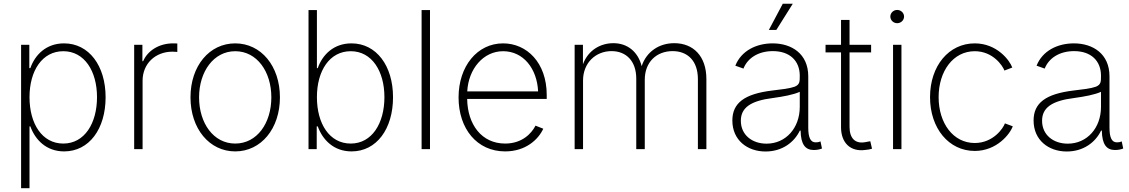

<svg xmlns="http://www.w3.org/2000/svg" viewBox="-20 -780 5906 1004"><path d="M90.3 204.1H134.3V-119.1H138.7C164.1 -48.8 222.2 11.7 315.4 11.7C446.3 11.7 532.2 -106 532.2 -271.5C532.2 -436 445.3 -553.2 314.9 -553.2C221.7 -553.2 163.1 -493.7 138.7 -423.8H133.3V-545.9H90.3ZM311 -29.3C200.2 -29.3 134.3 -132.8 134.3 -272C134.3 -410.2 200.7 -512.2 311 -512.2C421.9 -512.2 487.3 -407.7 487.3 -272C487.3 -134.8 421.9 -29.3 311 -29.3Z M681.6 0H725.6V-357.9C725.6 -446.3 791.5 -509.8 881.8 -509.8C893.6 -509.8 903.3 -508.3 907.2 -508.3V-552.7L884.8 -553.2C813 -553.2 752.4 -516.1 728.5 -460H724.6V-545.9H681.6Z M1210 11.7C1345.2 11.7 1443.8 -107.4 1443.8 -271C1443.8 -434.6 1345.2 -553.2 1210 -553.2C1074.7 -553.2 976.1 -435.1 976.1 -271C976.1 -107.4 1074.7 11.7 1210 11.7ZM1210 -29.3C1096.2 -29.3 1021 -136.2 1021 -271C1021 -405.3 1097.2 -512.2 1210 -512.2C1323.7 -512.2 1398.9 -405.3 1398.9 -271C1398.9 -136.2 1324.2 -29.3 1210 -29.3Z M1818.4 11.7C1949.2 11.7 2035.2 -106 2035.2 -271.5C2035.2 -436 1948.2 -553.2 1817.9 -553.2C1724.6 -553.2 1666 -493.7 1641.6 -423.8H1637.2V-727.5H1593.3V0H1636.2V-119.1H1641.6C1667 -48.8 1725.1 11.7 1818.4 11.7ZM1814 -29.3C1703.1 -29.3 1637.2 -132.8 1637.2 -272C1637.2 -410.2 1703.6 -512.2 1814 -512.2C1924.8 -512.2 1990.2 -407.7 1990.2 -272C1990.2 -134.8 1924.8 -29.3 1814 -29.3Z M2228.5 -727.5H2184.6V0H2228.5Z M2621.6 11.7C2730 11.7 2795.9 -51.8 2820.8 -106.9L2780.3 -123C2759.8 -82.5 2710.4 -29.3 2621.6 -29.3C2498.5 -29.3 2424.8 -128.9 2422.9 -262.7H2838.9V-283.2C2838.9 -452.6 2734.4 -553.2 2610.8 -553.2C2475.1 -553.2 2377.9 -433.1 2377.9 -270.5C2377.9 -107.4 2473.6 11.7 2621.6 11.7ZM2423.3 -302.2C2429.7 -420.4 2507.8 -512.2 2610.8 -512.2C2716.8 -512.2 2788.1 -421.4 2793.9 -302.2Z M2984.9 0H3028.8V-358.9C3028.8 -451.7 3095.2 -512.7 3177.7 -512.7C3255.4 -512.7 3307.1 -459.5 3307.1 -369.1V0H3351.6V-362.8C3351.6 -456.1 3413.6 -512.7 3497.1 -512.7C3575.2 -512.7 3629.4 -462.4 3629.4 -366.2V0H3673.8V-366.7C3673.8 -486.3 3605.5 -554.2 3505.9 -554.2C3426.3 -554.2 3360.4 -509.8 3335.4 -434.1C3316.4 -509.3 3261.2 -554.2 3187.5 -554.2C3122.6 -554.2 3056.2 -520 3028.3 -443.8V-545.9H2984.9Z M3982.9 12.2C4070.8 12.2 4133.3 -36.1 4162.6 -97.2H4166.5C4167.5 -24.4 4191.4 4.4 4235.4 4.4C4253.9 4.4 4266.6 1 4278.3 -3.4L4270.5 -40.5C4260.3 -36.6 4256.3 -35.6 4245.1 -35.6C4218.3 -35.6 4206.5 -61 4206.5 -112.3V-380.9C4206.5 -499.5 4118.7 -553.2 4020.5 -553.2C3935.5 -553.2 3856.4 -515.1 3825.2 -436.5L3867.7 -421.4C3888.7 -475.1 3943.8 -512.7 4021.5 -512.7C4108.9 -512.7 4162.1 -462.9 4162.1 -383.8C4162.1 -352.5 4162.1 -337.9 4135.7 -326.7C4108.4 -316.9 4067.4 -312.5 4018.1 -306.6C3872.6 -289.1 3809.6 -241.2 3809.6 -149.9C3809.6 -46.4 3888.7 12.2 3982.9 12.2ZM3988.3 -28.8C3912.1 -28.8 3854 -75.2 3854 -148.4C3854 -215.8 3903.3 -252.9 4022.5 -267.6C4075.7 -274.9 4128.9 -284.7 4162.1 -299.8V-221.2C4162.1 -110.8 4089.4 -28.8 3988.3 -28.8ZM4000.5 -623.5H4039.6L4125.5 -760.3H4073.2Z M4377.9 -675.8V-545.9H4296.9V-505.9H4377.9V-114.3C4377.9 -34.2 4426.3 15.6 4506.3 3.9C4517.6 2.9 4530.3 1 4540 -2.4L4530.8 -41.5C4522 -39.6 4511.7 -37.6 4504.4 -36.6C4451.7 -26.9 4422.4 -57.1 4422.4 -116.7V-505.9H4535.2V-545.9H4422.4V-675.8Z M4649.9 0H4693.8V-545.9H4649.9ZM4671.4 -658.7C4691.4 -658.7 4707.5 -674.3 4707.5 -693.4C4707.5 -712.4 4691.4 -728 4671.4 -728C4651.9 -728 4635.7 -712.4 4635.7 -693.4C4635.7 -674.3 4651.9 -658.7 4671.4 -658.7Z M5077.1 9.3C5193.8 9.3 5262.7 -81.1 5275.9 -119.6L5234.9 -134.8C5226.1 -109.4 5173.8 -32.2 5077.1 -32.2C4964.4 -32.2 4888.2 -135.7 4888.2 -272C4888.2 -408.2 4964.4 -512.2 5077.1 -512.2C5172.9 -512.2 5223.1 -436 5232.4 -411.1L5273.4 -426.8C5259.8 -464.4 5193.4 -553.2 5077.1 -553.2C4941.9 -553.2 4843.3 -436 4843.3 -272C4843.3 -108.4 4941.9 9.3 5077.1 9.3Z M5558.1 12.2C5646 12.2 5708.5 -36.1 5737.8 -97.2H5741.7C5742.7 -24.4 5766.6 4.4 5810.5 4.4C5829.1 4.4 5841.8 1 5853.5 -3.4L5845.7 -40.5C5835.4 -36.6 5831.5 -35.6 5820.3 -35.6C5793.5 -35.6 5781.7 -61 5781.7 -112.3V-380.9C5781.7 -499.5 5693.8 -553.2 5595.7 -553.2C5510.7 -553.2 5431.6 -515.1 5400.4 -436.5L5442.9 -421.4C5463.9 -475.1 5519 -512.7 5596.7 -512.7C5684.1 -512.7 5737.3 -462.9 5737.3 -383.8C5737.3 -352.5 5737.3 -337.9 5710.9 -326.7C5683.6 -316.9 5642.6 -312.5 5593.3 -306.6C5447.8 -289.1 5384.8 -241.2 5384.8 -149.9C5384.8 -46.4 5463.9 12.2 5558.1 12.2ZM5563.5 -28.8C5487.3 -28.8 5429.2 -75.2 5429.2 -148.4C5429.2 -215.8 5478.5 -252.9 5597.7 -267.6C5650.9 -274.9 5704.1 -284.7 5737.3 -299.8V-221.2C5737.3 -110.8 5664.6 -28.8 5563.5 -28.8Z"/></svg>

Font: Raveo ExtraLight
Style: Regular
Weight: 200
Designer: Jakub Foglar, Rasmus Andersson (Inter)
Foundry: Jakubfoglar.com
Version: Version 1.100;Glyphs 3.2.3 (3260)